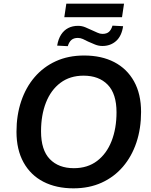

<svg xmlns="http://www.w3.org/2000/svg" viewBox="-20 -1018 825 1048"><path d="M381 10Q287 10 217 -26Q147 -62 108.5 -131.5Q70 -201 70 -299Q70 -389 95.5 -465Q121 -541 169 -597Q217 -653 285 -684Q353 -715 439 -715Q534 -715 603.5 -679Q673 -643 711.5 -574Q750 -505 750 -407Q750 -316 724.5 -240Q699 -164 651 -108Q603 -52 535 -21Q467 10 381 10ZM383 -100Q458 -100 510 -139.5Q562 -179 589 -248Q616 -317 616 -405Q616 -506 568 -555.5Q520 -605 436 -605Q362 -605 310 -566Q258 -527 231 -458.5Q204 -390 204 -301Q204 -199 252 -149.5Q300 -100 383 -100ZM331 -924 342 -998H657L646 -924ZM539 -767Q518 -767 498.5 -775Q479 -783 461 -791Q446 -799 432.5 -805Q419 -811 405 -811Q383 -811 370 -800Q357 -789 350 -766L292 -769Q298 -805 313.5 -829Q329 -853 352.5 -865Q376 -877 406 -877Q427 -877 446 -869Q465 -861 482 -853Q498 -846 512 -839.5Q526 -833 539 -833Q562 -833 574.5 -844Q587 -855 594 -878L652 -875Q644 -821 613.5 -794Q583 -767 539 -767Z"/></svg>

Font: Nunito Sans 12pt ExtraLight 12pt
Style: Bold Italic
Weight: 700
Italic angle: -9°
Version: Version 3.101;gftools[0.9.27]